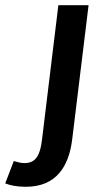

<svg xmlns="http://www.w3.org/2000/svg" viewBox="-90 -511 373 737"><path d="M71 27C64 84 48 115 4 115C-11 115 -24 111 -37 107L-70 193C-52 200 -27 206 9 206C125 206 174 129 187 25L250 -491H134Z"/></svg>

Font: Falling Sky
Style: Obl
Weight: 400
Designer: Paul D. Hunt
Foundry: Adobe Systems Incorporated
Version: Version 1.02